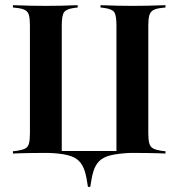

<svg xmlns="http://www.w3.org/2000/svg" viewBox="-20 -591 686 739"><path d="M95.2 -201.6V-492.7Q95.2 -518.5 91.5 -532.3Q87.9 -546 77 -552Q66.1 -558.1 45.2 -560.5L29.8 -562.1V-571Q41.9 -571 59.3 -570.2Q76.6 -569.4 98.8 -569Q121 -568.5 146 -568.5H156.5H166.9Q191.9 -568.5 212.9 -569Q233.9 -569.4 250.8 -570.2Q267.7 -571 279 -571V-562.1L265.3 -560.5Q235.5 -556.5 226.6 -544Q217.7 -531.5 217.7 -492.7V-201.6ZM428.2 -201.6V-492.7Q428.2 -531.5 419.8 -544Q411.3 -556.5 380.6 -560.5L366.9 -562.1V-571Q379 -571 395.6 -570.2Q412.1 -569.4 433.9 -569Q455.6 -568.5 479.8 -568.5H489.5H500.8Q525.8 -568.5 547.6 -569Q569.4 -569.4 587.1 -570.2Q604.8 -571 616.9 -571V-562.1L601.6 -560.5Q580.6 -558.1 569.8 -552Q558.9 -546 554.8 -532.3Q550.8 -518.5 550.8 -492.7V-201.6ZM146 -2.4Q121 -2.4 98.8 -2Q76.6 -1.6 59.3 -1.2Q41.9 -0.8 29.8 0V-8.9L45.2 -10.5Q66.1 -13.7 77 -19.4Q87.9 -25 91.5 -38.7Q95.2 -52.4 95.2 -78.2V-201.6H217.7V-9.7H428.2V-201.6H550.8V-78.2Q550.8 -52.4 554.8 -38.7Q558.9 -25 569.8 -19.4Q580.6 -13.7 601.6 -10.5L616.9 -8.9V0Q604.8 -0.8 587.1 -1.2Q569.4 -1.6 547.6 -2Q525.8 -2.4 500.8 -2.4H490.3Q473.4 -2.4 453.6 -2Q433.9 -1.6 412.1 -1.2Q390.3 -0.8 368.1 -0.4Q346 0 323.4 0Q301.6 0 278.6 -0.4Q255.6 -0.8 233.5 -1.2Q211.3 -1.6 191.5 -2Q171.8 -2.4 156.5 -2.4ZM318.5 128.2Q313.7 92.7 306.5 68.5Q299.2 44.4 284.3 29Q269.4 13.7 241.5 6.5Q213.7 -0.8 166.9 -2.4L171.8 -4.8L289.5 -1.6H356.5L475.8 -4.8L479 -2.4Q433.1 0 405.2 6.9Q377.4 13.7 362.1 29Q346.8 44.4 339.5 68.5Q332.3 92.7 327.4 128.2Z"/></svg>

Font: Playfair 144pt SemiCondensed
Style: Bold
Weight: 700
Width: 4
Designer: Claus Eggers Sørensen
Foundry: Claus Eggers Sørensen
Version: Version 2.203